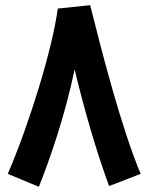

<svg xmlns="http://www.w3.org/2000/svg" viewBox="-20 -700 573 741"><path d="M130 21C175 -92 231 -255 268 -432C305 -277 353 -112 401 18L523 -29C449 -203 371 -508 328 -680L203 -667C182 -509 92 -219 10 -29Z"/></svg>

Font: Noto Sans Arabic UI XCn
Style: Bold
Weight: 700
Width: 2
Designer: Monotype Design Team, Nadine Chahine and Nizar Qandah
Foundry: Monotype Imaging Inc.
Version: Version 2.010